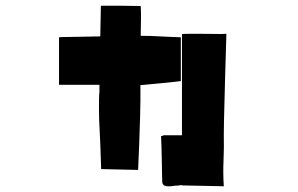

<svg xmlns="http://www.w3.org/2000/svg" viewBox="-20 -589 1040 670"><path d="M186 -459Q194 -460 202.5 -460Q211 -460 218 -460Q247 -461 274.5 -461Q302 -461 330 -462L332 -569H402Q418 -569 435 -568.5Q452 -568 471 -568Q472 -556 472 -545Q472 -534 472 -524Q472 -508 471.5 -493.5Q471 -479 471 -464Q505 -464 539.5 -462Q574 -460 611 -459V-306Q579 -302 546.5 -299Q514 -296 483 -293Q479 -293 476 -292.5Q473 -292 470 -292Q470 -266 470 -239Q470 -212 469 -186Q468 -140 466 -93Q464 -46 462 4L333 1Q332 -42 330 -86Q328 -130 326 -171Q325 -209 325.5 -238Q326 -267 327 -267V-293H186ZM770 -471 765 -300Q765 -300 764.5 -277Q764 -254 763 -221.5Q762 -189 761.5 -160.5Q761 -132 761 -120Q762 -74 760 -28.5Q758 17 761 61L614 58V56Q613 56 613 56.5Q613 57 612 57Q606 58 601 58.5Q596 59 591 59Q575 62 561 61Q546 58 546 44Q545 5 544.5 -34.5Q544 -74 542 -114Q545 -114 548 -115.5Q551 -117 554 -118L553 -117H615V-470Q620 -471 639.5 -471Q659 -471 683.5 -471Q708 -471 732 -470.5Q756 -470 770 -471Z"/></svg>

Font: Palette Mosaic
Style: Regular
Weight: 400
Designer: Shibuyafont
Version: Version 1.001